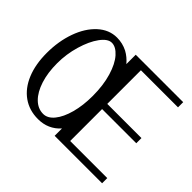

<svg xmlns="http://www.w3.org/2000/svg" viewBox="-155 -1012 1259 1259"><g transform="rotate(45 474.5 -382.0)"><path d="M467 -74V-6H907V-54H563V-350H880V-398H563V-710H907V-758H467V-671Q437 -707 398 -728Q353 -751 301 -751Q228 -751 169.5 -697.5Q111 -644 78.5 -553Q46 -462 46 -354Q46 -248 78.5 -169.5Q111 -91 171 -48.5Q231 -6 312 -6Q406 -6 467 -74ZM459 -367Q459 -279 439.5 -207.5Q420 -136 386.5 -95Q353 -54 312 -54Q263 -54 224.5 -92Q186 -130 164 -198Q142 -266 142 -354Q142 -439 166 -520.5Q190 -602 227 -652.5Q264 -703 301 -703Q339 -703 376 -661.5Q413 -620 436 -543Q459 -466 459 -367Z"/></g></svg>

Font: LXGW Marker Gothic
Style: Regular
Weight: 400
Version: Version 1.001